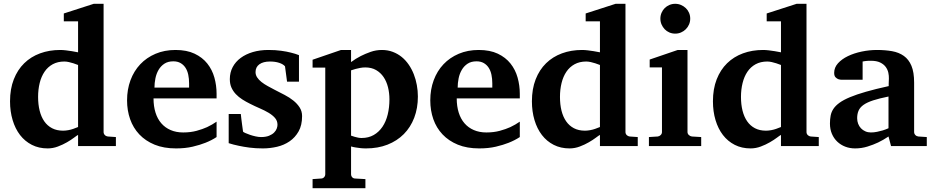

<svg xmlns="http://www.w3.org/2000/svg" viewBox="-20 -760 4859 999"><path d="M386.2 -421.9Q374.5 -426.8 361.8 -430.7Q351.1 -434.1 338.6 -437Q326.2 -439.9 314.9 -439.9Q280.3 -439.9 254.4 -425.8Q228.5 -411.6 211.7 -386.7Q194.8 -361.8 186.5 -328.1Q178.2 -294.4 178.2 -255.9Q178.2 -216.3 186.3 -184.1Q194.3 -151.9 210.4 -128.7Q226.6 -105.5 251 -92.8Q275.4 -80.1 308.1 -80.1Q321.8 -80.1 335.7 -82.8Q349.6 -85.4 360.8 -89.4Q374 -93.8 386.2 -99.1ZM386.2 0V-58.1Q380.4 -55.2 365.2 -43.7Q350.1 -32.2 328.6 -19.8Q307.1 -7.3 281.2 2.4Q255.4 12.2 228 12.2Q182.1 12.2 145.8 -6.3Q109.4 -24.9 84.2 -57.6Q59.1 -90.3 45.7 -135.3Q32.2 -180.2 32.2 -232.9Q32.2 -297.4 51.8 -347.2Q71.3 -397 106 -430.9Q140.6 -464.8 188.5 -482.4Q236.3 -500 293 -500Q307.1 -500 323.5 -498Q339.8 -496.1 354 -493.7Q370.1 -491.2 386.2 -487.8V-648.9H312V-689.9L467.8 -740.2H519V-73.2Q519 -64 525.4 -57.4Q531.7 -50.8 541 -49.8L583 -46.9V0Z M963.9 -326.2Q963.9 -350.1 959.5 -371.1Q955.1 -392.1 945.1 -407.5Q935.1 -422.9 919.4 -431.9Q903.8 -440.9 881.8 -440.9Q854 -440.9 835.2 -428.5Q816.4 -416 804.9 -396.2Q793.5 -376.5 788.6 -352.1Q783.7 -327.6 783.7 -304.2H963.9ZM1106.9 -46.9Q1081.1 -29.8 1048.8 -17.1Q1021 -5.9 982.4 3.2Q943.8 12.2 896 12.2Q832 12.2 784.4 -7.3Q736.8 -26.9 704.8 -60.8Q672.9 -94.7 657 -140.1Q641.1 -185.5 641.1 -237.8Q641.1 -294.4 658.9 -342.5Q676.8 -390.6 709.7 -425.5Q742.7 -460.4 789.3 -480.2Q835.9 -500 893.1 -500Q951.7 -500 992.4 -480.7Q1033.2 -461.4 1058.6 -429.4Q1084 -397.5 1095.5 -356.4Q1106.9 -315.4 1106.9 -272V-248H778.8Q778.8 -207 789.1 -174.3Q799.3 -141.6 819.1 -118.7Q838.9 -95.7 867.7 -83.3Q896.5 -70.8 933.1 -70.8Q971.2 -70.8 1002.7 -79.3Q1034.2 -87.9 1057.6 -98.6Q1084.5 -111.3 1106.9 -127Z M1535.6 -335H1473.6L1462.9 -415Q1453.1 -426.3 1432.6 -433.1Q1412.1 -439.9 1384.8 -439.9Q1349.6 -439.9 1329.6 -425.5Q1309.6 -411.1 1309.6 -384.8Q1309.6 -370.1 1317.9 -357.4Q1326.2 -344.7 1340.3 -333.5Q1354.5 -322.3 1372.6 -312.3Q1390.6 -302.2 1410.6 -292Q1435.5 -279.3 1460.9 -266.1Q1486.3 -252.9 1506.3 -236.8Q1526.4 -220.7 1539.1 -200.9Q1551.8 -181.2 1551.8 -155.8Q1551.8 -108.4 1533.7 -76.4Q1515.6 -44.4 1486.8 -24.7Q1458 -4.9 1421.4 3.7Q1384.8 12.2 1347.7 12.2Q1310.5 12.2 1278.6 8.1Q1246.6 3.9 1222.2 -1.5Q1193.8 -7.3 1169.9 -15.1V-167H1232.9Q1233.9 -156.7 1235.8 -141.1Q1237.8 -125.5 1239.7 -110.8Q1241.7 -93.8 1244.6 -75.2Q1245.6 -72.8 1255.9 -68.1Q1266.1 -63.5 1280.3 -58.6Q1294.4 -53.7 1310.1 -50.3Q1325.7 -46.9 1337.9 -46.9Q1363.3 -46.9 1379.9 -53.7Q1396.5 -60.5 1406.2 -70.3Q1416 -80.1 1419.9 -91.1Q1423.8 -102.1 1423.8 -110.8Q1423.8 -131.3 1410.9 -146.2Q1397.9 -161.1 1377.4 -173.3Q1356.9 -185.5 1331.3 -196.5Q1305.7 -207.5 1280.8 -220.2Q1259.8 -230.5 1240.7 -242.7Q1221.7 -254.9 1207.3 -270Q1192.9 -285.2 1184.3 -304.2Q1175.8 -323.2 1175.8 -348.1Q1175.8 -382.8 1190.7 -410.9Q1205.6 -439 1232.4 -458.7Q1259.3 -478.5 1295.9 -489.3Q1332.5 -500 1376.5 -500Q1413.6 -500 1443.1 -495.8Q1472.7 -491.7 1493.2 -486.3Q1517.1 -480.5 1535.6 -473.1Z M2006.3 -243.2Q2006.3 -275.9 1998.8 -306.2Q1991.2 -336.4 1975.8 -359.1Q1960.4 -381.8 1936.8 -395.5Q1913.1 -409.2 1880.4 -409.2Q1867.2 -409.2 1854.2 -406.7Q1841.3 -404.3 1830.6 -401.4Q1817.9 -397.9 1806.6 -394V-54.2Q1816.4 -50.3 1826.2 -47.9Q1834.5 -45.4 1843.8 -43.7Q1853 -42 1861.3 -42Q1897.5 -42 1924.6 -57.6Q1951.7 -73.2 1970 -100.3Q1988.3 -127.4 1997.3 -164.3Q2006.3 -201.2 2006.3 -243.2ZM2154.3 -257.8Q2154.3 -197.3 2135.3 -147.5Q2116.2 -97.7 2081.1 -62.3Q2045.9 -26.9 1996.1 -7.3Q1946.3 12.2 1884.3 12.2Q1869.1 12.2 1855.5 10.7Q1841.8 9.3 1830.6 7.3Q1817.9 5.4 1806.6 2V146Q1806.6 155.8 1812.7 162.4Q1818.8 168.9 1828.6 168.9L1881.3 171.9V219.2H1606.4V171.9L1650.4 168.9Q1659.7 168.9 1666 162.4Q1672.4 155.8 1672.4 146V-408.2H1606.4V-449.2L1754.4 -500H1806.6V-437Q1830.1 -454.6 1856.9 -468.3Q1879.9 -480 1908.2 -490Q1936.5 -500 1967.3 -500Q1997.6 -500 2023.4 -490.2Q2049.3 -480.5 2070.1 -463.6Q2090.8 -446.8 2106.7 -423.6Q2122.6 -400.4 2133.1 -373.5Q2143.6 -346.7 2148.9 -317.1Q2154.3 -287.6 2154.3 -257.8Z M2541.5 -326.2Q2541.5 -350.1 2537.1 -371.1Q2532.7 -392.1 2522.7 -407.5Q2512.7 -422.9 2497.1 -431.9Q2481.4 -440.9 2459.5 -440.9Q2431.6 -440.9 2412.8 -428.5Q2394 -416 2382.6 -396.2Q2371.1 -376.5 2366.2 -352.1Q2361.3 -327.6 2361.3 -304.2H2541.5ZM2684.6 -46.9Q2658.7 -29.8 2626.5 -17.1Q2598.6 -5.9 2560.1 3.2Q2521.5 12.2 2473.6 12.2Q2409.7 12.2 2362.1 -7.3Q2314.5 -26.9 2282.5 -60.8Q2250.5 -94.7 2234.6 -140.1Q2218.8 -185.5 2218.8 -237.8Q2218.8 -294.4 2236.6 -342.5Q2254.4 -390.6 2287.4 -425.5Q2320.3 -460.4 2366.9 -480.2Q2413.6 -500 2470.7 -500Q2529.3 -500 2570.1 -480.7Q2610.8 -461.4 2636.2 -429.4Q2661.6 -397.5 2673.1 -356.4Q2684.6 -315.4 2684.6 -272V-248H2356.4Q2356.4 -207 2366.7 -174.3Q2377 -141.6 2396.7 -118.7Q2416.5 -95.7 2445.3 -83.3Q2474.1 -70.8 2510.7 -70.8Q2548.8 -70.8 2580.3 -79.3Q2611.8 -87.9 2635.3 -98.6Q2662.1 -111.3 2684.6 -127Z M3101.6 -421.9Q3089.8 -426.8 3077.1 -430.7Q3066.4 -434.1 3054 -437Q3041.5 -439.9 3030.3 -439.9Q2995.6 -439.9 2969.7 -425.8Q2943.8 -411.6 2927 -386.7Q2910.2 -361.8 2901.9 -328.1Q2893.6 -294.4 2893.6 -255.9Q2893.6 -216.3 2901.6 -184.1Q2909.7 -151.9 2925.8 -128.7Q2941.9 -105.5 2966.3 -92.8Q2990.7 -80.1 3023.4 -80.1Q3037.1 -80.1 3051 -82.8Q3064.9 -85.4 3076.2 -89.4Q3089.4 -93.8 3101.6 -99.1ZM3101.6 0V-58.1Q3095.7 -55.2 3080.6 -43.7Q3065.4 -32.2 3043.9 -19.8Q3022.5 -7.3 2996.6 2.4Q2970.7 12.2 2943.4 12.2Q2897.5 12.2 2861.1 -6.3Q2824.7 -24.9 2799.6 -57.6Q2774.4 -90.3 2761 -135.3Q2747.6 -180.2 2747.6 -232.9Q2747.6 -297.4 2767.1 -347.2Q2786.6 -397 2821.3 -430.9Q2856 -464.8 2903.8 -482.4Q2951.7 -500 3008.3 -500Q3022.5 -500 3038.8 -498Q3055.2 -496.1 3069.3 -493.7Q3085.4 -491.2 3101.6 -487.8V-648.9H3027.3V-689.9L3183.1 -740.2H3234.4V-73.2Q3234.4 -64 3240.7 -57.4Q3247.1 -50.8 3256.3 -49.8L3298.3 -46.9V0Z M3356.4 0V-46.9L3402.3 -49.8Q3411.1 -50.8 3417.7 -57.4Q3424.3 -64 3424.3 -73.2V-409.2H3360.4V-450.2L3506.3 -500H3557.1V-73.2Q3557.1 -64 3564.2 -57.4Q3571.3 -50.8 3580.1 -49.8L3628.4 -46.9V0ZM3571.3 -663.1Q3571.3 -647 3565.2 -632.8Q3559.1 -618.7 3548.3 -607.9Q3537.6 -597.2 3523.4 -591.1Q3509.3 -585 3493.2 -585Q3477.1 -585 3462.9 -591.1Q3448.7 -597.2 3438.5 -607.9Q3428.2 -618.7 3422.1 -632.8Q3416 -647 3416 -663.1Q3416 -679.2 3422.1 -693.4Q3428.2 -707.5 3438.5 -717.8Q3448.7 -728 3462.9 -734.1Q3477.1 -740.2 3493.2 -740.2Q3509.3 -740.2 3523.4 -734.1Q3537.6 -728 3548.3 -717.8Q3559.1 -707.5 3565.2 -693.4Q3571.3 -679.2 3571.3 -663.1Z M4043.5 -421.9Q4031.7 -426.8 4019 -430.7Q4008.3 -434.1 3995.8 -437Q3983.4 -439.9 3972.2 -439.9Q3937.5 -439.9 3911.6 -425.8Q3885.7 -411.6 3868.9 -386.7Q3852.1 -361.8 3843.8 -328.1Q3835.4 -294.4 3835.4 -255.9Q3835.4 -216.3 3843.5 -184.1Q3851.6 -151.9 3867.7 -128.7Q3883.8 -105.5 3908.2 -92.8Q3932.6 -80.1 3965.3 -80.1Q3979 -80.1 3992.9 -82.8Q4006.8 -85.4 4018.1 -89.4Q4031.2 -93.8 4043.5 -99.1ZM4043.5 0V-58.1Q4037.6 -55.2 4022.5 -43.7Q4007.3 -32.2 3985.8 -19.8Q3964.4 -7.3 3938.5 2.4Q3912.6 12.2 3885.3 12.2Q3839.4 12.2 3803 -6.3Q3766.6 -24.9 3741.5 -57.6Q3716.3 -90.3 3702.9 -135.3Q3689.5 -180.2 3689.5 -232.9Q3689.5 -297.4 3709 -347.2Q3728.5 -397 3763.2 -430.9Q3797.9 -464.8 3845.7 -482.4Q3893.6 -500 3950.2 -500Q3964.4 -500 3980.7 -498Q3997.1 -496.1 4011.2 -493.7Q4027.3 -491.2 4043.5 -487.8V-648.9H3969.2V-689.9L4125 -740.2H4176.3V-73.2Q4176.3 -64 4182.6 -57.4Q4189 -50.8 4198.2 -49.8L4240.2 -46.9V0Z M4616.2 0 4603 -49.8Q4577.1 -32.2 4548.8 -18.6Q4523.9 -6.8 4493.2 2.7Q4462.4 12.2 4429.2 12.2Q4401.9 12.2 4378.2 3.2Q4354.5 -5.9 4336.7 -22.7Q4318.8 -39.6 4308.6 -63.5Q4298.3 -87.4 4298.3 -117.2Q4298.3 -139.6 4302 -158.7Q4305.7 -177.7 4316.7 -194.1Q4327.6 -210.4 4348.1 -225.3Q4368.7 -240.2 4402.6 -254.4Q4436.5 -268.6 4485.8 -282.7Q4535.2 -296.9 4604 -312V-324.2Q4604 -331.5 4604.5 -337.4Q4604.5 -344.2 4605 -351.1Q4605.5 -365.2 4602.1 -381.6Q4598.6 -397.9 4588.4 -411.9Q4578.1 -425.8 4559.6 -434.8Q4541 -443.8 4511.2 -443.8Q4501 -443.8 4492.9 -443.4Q4484.9 -442.9 4479.5 -441.9Q4473.1 -440.9 4468.3 -439.9V-345.2H4365.2Q4352.5 -344.2 4342.8 -347.7Q4334.5 -350.6 4327.4 -357.9Q4320.3 -365.2 4320.3 -380.9Q4320.3 -408.7 4340.1 -430.7Q4359.9 -452.6 4391.8 -468Q4423.8 -483.4 4463.6 -491.7Q4503.4 -500 4543 -500Q4585.9 -500 4621.6 -493.7Q4657.2 -487.3 4682.9 -469Q4708.5 -450.7 4722.4 -417.5Q4736.3 -384.3 4736.3 -330.1V-73.2Q4736.3 -64 4742.7 -57.4Q4749 -50.8 4758.3 -49.8L4802.2 -46.9V0ZM4603 -257.8Q4554.7 -248 4523.2 -237.8Q4491.7 -227.5 4473.1 -214.4Q4454.6 -201.2 4447.3 -184.3Q4439.9 -167.5 4439.9 -145Q4439.9 -129.4 4445.1 -116Q4450.2 -102.5 4459.7 -92.5Q4469.2 -82.5 4482.4 -76.7Q4495.6 -70.8 4511.2 -70.8Q4527.3 -70.8 4543.7 -74.2Q4560.1 -77.6 4573.2 -81.5Q4588.9 -86.4 4603 -92.8Z"/></svg>

Font: Charis SIL Eur
Style: Bold
Weight: 700
Foundry: SIL International
Version: Version 5.000